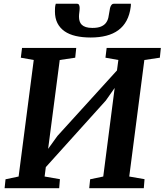

<svg xmlns="http://www.w3.org/2000/svg" viewBox="-20 -997 872 1017"><path d="M460.4 -798.3Q416.5 -798.3 381.3 -806.4Q346.2 -814.5 321.8 -831.5Q297.4 -848.6 284.2 -874.5Q271 -900.4 271 -936.5Q271 -946.3 271.5 -956.1Q272 -965.8 275.4 -977.1H387.7Q396 -977.1 398.9 -970.5Q401.9 -963.9 401.9 -954.6Q401.9 -943.4 400.1 -931.2Q398.4 -918.9 398.4 -908.2Q398.4 -895 401.9 -884.3Q405.3 -873.5 413.3 -865.7Q421.4 -857.9 435.1 -853.5Q448.7 -849.1 469.2 -849.1Q497.6 -849.1 514.6 -856.2Q531.7 -863.3 541 -875.5Q550.3 -887.7 554 -904.1Q557.6 -920.4 560.1 -938.5Q561 -945.8 562.5 -952.6Q564 -959.5 566.7 -964.8Q569.3 -970.2 573 -973.6Q576.7 -977.1 582.5 -977.1H673.3Q673.3 -973.1 673.1 -969Q672.9 -964.8 672.4 -960.9Q667 -918.5 650.4 -887.7Q633.8 -856.9 606.9 -837.2Q580.1 -817.4 543.2 -807.9Q506.3 -798.3 460.4 -798.3ZM9.3 -47.4 78.6 -62 158.7 -679.2 90.3 -691.4 96.7 -743.2H383.8L378.4 -691.4L296.4 -679.2L234.9 -208.5L284.2 -276.9L599.6 -624L606.9 -679.2L538.6 -691.4L544.9 -743.2H832L826.7 -691.4L744.6 -679.2L664.6 -62L745.6 -47.9L741.7 0H452.6L457.5 -47.4L526.9 -62L587.4 -531.2L540.5 -464.4L222.7 -111.8L216.3 -62L297.4 -47.9L293.5 0H4.4Z"/></svg>

Font: Merriweather Bold
Style: Italic
Weight: 700
Italic angle: -7°
Designer: Eben Sorkin ( eben@eyebytes.com )
Foundry: Eben Sorkin ( eben@eyebytes.com )
Version: Version 1.5; ttfautohint (v0.97) -l 13 -r 13 -G 200 -x 24 -f